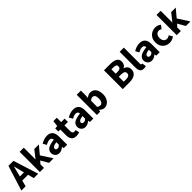

<svg xmlns="http://www.w3.org/2000/svg" viewBox="591 -2780 4850 4850"><g transform="rotate(-45 3016.5 -355.0)"><path d="M595.7 0H438L395.5 -161.6H188.5L146 0H-5.9L205.1 -671.9H383.3ZM235.8 -341.8 219.2 -277.8H364.7L348.1 -341.8Q335 -392.6 321 -449.2Q307.1 -505.9 293.5 -558.6H289.6Q277.3 -505.4 263.2 -449Q249 -392.6 235.8 -341.8Z M655.3 0V-722.2H802.7V-307.1H806.6L967.3 -511.2H1130.4L953.1 -298.8L1144.5 0H982.9L867.7 -200.7L802.7 -127.4V0Z M1345.7 12.2Q1276.4 12.2 1234.6 -32Q1192.9 -76.2 1192.9 -141.1Q1192.9 -222.2 1261.5 -267.3Q1330.1 -312.5 1482.4 -328.6Q1480.5 -362.8 1461.7 -383.8Q1442.9 -404.8 1399.9 -404.8Q1367.7 -404.8 1334.5 -393.1Q1301.3 -381.3 1264.2 -360.4L1211.4 -455.6Q1259.3 -485.8 1314 -504.6Q1368.7 -523.4 1429.2 -523.4Q1526.9 -523.4 1578.9 -466.3Q1630.9 -409.2 1630.9 -292.5V0H1509.3L1499 -52.2H1495.1Q1462.4 -23.9 1425.8 -5.9Q1389.2 12.2 1345.7 12.2ZM1396 -103Q1421.9 -103 1441.7 -114.5Q1461.4 -126 1482.4 -147V-238.8Q1398.9 -227.5 1366.9 -205.1Q1335 -182.6 1335 -153.3Q1335 -127.9 1351.6 -115.5Q1368.2 -103 1396 -103Z M1954.6 12.2Q1860.4 12.2 1819.8 -42Q1779.3 -96.2 1779.3 -184.1V-393.6H1709V-504.9L1787.6 -511.2L1805.2 -667.5H1927.7V-511.2H2051.3V-393.6H1927.7V-186.5Q1927.7 -142.1 1946.3 -123Q1964.8 -104 1994.6 -104Q2021 -104 2043 -112.3L2067.9 -7.8Q2047.9 -0.5 2019 5.9Q1990.2 12.2 1954.6 12.2Z M2280.3 12.2Q2210.9 12.2 2169.2 -32Q2127.4 -76.2 2127.4 -141.1Q2127.4 -222.2 2196 -267.3Q2264.6 -312.5 2417 -328.6Q2415 -362.8 2396.2 -383.8Q2377.4 -404.8 2334.5 -404.8Q2302.2 -404.8 2269 -393.1Q2235.8 -381.3 2198.7 -360.4L2146 -455.6Q2193.8 -485.8 2248.5 -504.6Q2303.2 -523.4 2363.8 -523.4Q2461.4 -523.4 2513.4 -466.3Q2565.4 -409.2 2565.4 -292.5V0H2443.8L2433.6 -52.2H2429.7Q2397 -23.9 2360.4 -5.9Q2323.7 12.2 2280.3 12.2ZM2330.6 -103Q2356.4 -103 2376.2 -114.5Q2396 -126 2417 -147V-238.8Q2333.5 -227.5 2301.5 -205.1Q2269.5 -182.6 2269.5 -153.3Q2269.5 -127.9 2286.1 -115.5Q2302.7 -103 2330.6 -103Z M2960 12.2Q2925.3 12.2 2890.9 -4.6Q2856.4 -21.5 2826.2 -54.2H2822.3L2809.6 0H2693.4V-722.2H2842.8V-544.9L2838.4 -465.8Q2868.2 -491.7 2903.3 -507.6Q2938.5 -523.4 2974.6 -523.4Q3037.1 -523.4 3082 -491.2Q3127 -459 3151.4 -400.6Q3175.8 -342.3 3175.8 -263.7Q3175.8 -176.3 3144.8 -114.5Q3113.8 -52.7 3064.5 -20.3Q3015.1 12.2 2960 12.2ZM2925.3 -108.9Q2966.3 -108.9 2994.6 -145.5Q3022.9 -182.1 3022.9 -261.7Q3022.9 -401.9 2932.1 -401.9Q2885.7 -401.9 2842.8 -354.5V-142.1Q2863.8 -123.5 2884.8 -116.2Q2905.8 -108.9 2925.3 -108.9Z M3617.2 0V-671.9H3846.2Q3916.5 -671.9 3972.4 -656.7Q4028.3 -641.6 4060.8 -605.2Q4093.3 -568.8 4093.3 -504.9Q4093.3 -460 4069.6 -418Q4045.9 -376 4004.9 -360.4V-356.4Q4056.6 -342.8 4091.6 -303.7Q4126.5 -264.6 4126.5 -197.8Q4126.5 -129.9 4091.8 -85.9Q4057.1 -42 3998 -21Q3939 0 3865.7 0ZM3766.6 -401.9H3838.9Q3895.5 -401.9 3921.9 -424.1Q3948.2 -446.3 3948.2 -483.4Q3948.2 -522.5 3921.1 -539.3Q3894 -556.2 3839.8 -556.2H3766.6ZM3766.6 -115.2H3853Q3981 -115.2 3981 -207Q3981 -252 3949 -271.7Q3917 -291.5 3853 -291.5H3766.6Z M4366.7 12.2Q4290 12.2 4259.3 -33.7Q4228.5 -79.6 4228.5 -156.2V-722.2H4377.9V-150.4Q4377.9 -125.5 4386.7 -116.2Q4395.5 -106.9 4404.8 -106.9Q4409.2 -106.9 4413.1 -107.2Q4417 -107.4 4423.3 -108.9L4440.9 0Q4428.7 4.9 4409.9 8.5Q4391.1 12.2 4366.7 12.2Z M4650.9 12.2Q4581.5 12.2 4539.8 -32Q4498 -76.2 4498 -141.1Q4498 -222.2 4566.7 -267.3Q4635.3 -312.5 4787.6 -328.6Q4785.6 -362.8 4766.8 -383.8Q4748 -404.8 4705.1 -404.8Q4672.9 -404.8 4639.6 -393.1Q4606.4 -381.3 4569.3 -360.4L4516.6 -455.6Q4564.5 -485.8 4619.1 -504.6Q4673.8 -523.4 4734.4 -523.4Q4832 -523.4 4884 -466.3Q4936 -409.2 4936 -292.5V0H4814.5L4804.2 -52.2H4800.3Q4767.6 -23.9 4731 -5.9Q4694.3 12.2 4650.9 12.2ZM4701.2 -103Q4727.1 -103 4746.8 -114.5Q4766.6 -126 4787.6 -147V-238.8Q4704.1 -227.5 4672.1 -205.1Q4640.1 -182.6 4640.1 -153.3Q4640.1 -127.9 4656.7 -115.5Q4673.3 -103 4701.2 -103Z M5286.6 12.2Q5215.3 12.2 5158 -19.3Q5100.6 -50.8 5067.1 -110.6Q5033.7 -170.4 5033.7 -255.4Q5033.7 -339.8 5070.8 -399.9Q5107.9 -460 5168.5 -491.7Q5229 -523.4 5299.8 -523.4Q5347.2 -523.4 5384 -507.8Q5420.9 -492.2 5449.2 -467.8L5379.4 -376Q5360.8 -390.6 5343.8 -396.7Q5326.7 -402.8 5308.1 -402.8Q5252.4 -402.8 5219.5 -362.8Q5186.5 -322.8 5186.5 -255.4Q5186.5 -188 5219.5 -147.5Q5252.4 -106.9 5302.7 -106.9Q5330.1 -106.9 5353.5 -116.2Q5377 -125.5 5397 -142.1L5454.6 -48.3Q5417.5 -15.1 5373 -1.5Q5328.6 12.2 5286.6 12.2Z M5544.9 0V-722.2H5692.4V-307.1H5696.3L5856.9 -511.2H6020L5842.8 -298.8L6034.2 0H5872.6L5757.3 -200.7L5692.4 -127.4V0Z"/></g></svg>

Font: Akatab Black
Style: Regular
Weight: 900
Designer: SIL Global
Foundry: SIL Global
Version: Version 4.000